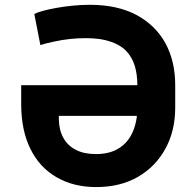

<svg xmlns="http://www.w3.org/2000/svg" viewBox="-20 -757 804 787"><path d="M374.5 9.8Q280.8 9.8 211.4 -30.8Q142.1 -70.8 105 -146Q67.9 -220.2 66.9 -325.2V-407.7H584.5V-282.2H221.2V-267.6Q222.2 -223.1 239.7 -191.9Q257.8 -159.2 291.5 -142.6Q324.2 -125.5 373.5 -125.5Q431.2 -125.5 469.2 -150.4Q506.3 -174.3 524.9 -218.3Q543 -260.7 543 -315.9V-408.2Q543 -451.2 532.7 -486.3Q521.5 -522.5 498 -547.4Q474.6 -572.3 433.1 -586.4Q392.1 -600.6 332.5 -600.6Q298.3 -600.6 266.1 -597.2Q237.3 -594.2 200.7 -586.4Q166.5 -579.1 145.5 -572.3L120.6 -699.7Q132.3 -706.1 155.8 -712.4Q178.7 -718.8 211.4 -724.6Q239.3 -730 279.3 -733.9Q313 -737.3 349.6 -737.3Q460.4 -737.3 539.1 -695.8Q617.2 -653.8 657.7 -580.6Q698.2 -506.3 698.2 -408.2V-315.9Q698.2 -220.7 658.2 -147.9Q617.7 -73.7 544.9 -31.7Q472.2 9.8 374.5 9.8Z"/></svg>

Font: My Font
Style: Bold
Weight: 500
Designer: Rasmus Andersson
Foundry: rsms
Version: Version 0.001